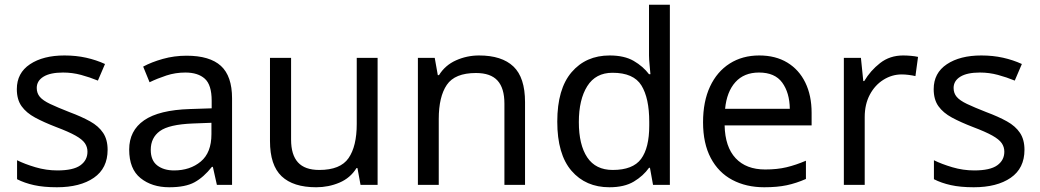

<svg xmlns="http://www.w3.org/2000/svg" viewBox="-20 -780 4387 810"><path d="M434 -148Q434 -70 376 -30Q318 10 220 10Q164 10 123.5 1Q83 -8 52 -24V-104Q84 -88 129.5 -74.5Q175 -61 222 -61Q289 -61 319 -82.5Q349 -104 349 -140Q349 -160 338 -176Q327 -192 298.5 -208Q270 -224 217 -244Q165 -264 128 -284Q91 -304 71 -332Q51 -360 51 -404Q51 -472 106.5 -509Q162 -546 252 -546Q301 -546 343.5 -536.5Q386 -527 423 -510L393 -440Q359 -454 322 -464Q285 -474 246 -474Q192 -474 163.5 -456.5Q135 -439 135 -409Q135 -387 148 -371.5Q161 -356 191.5 -341.5Q222 -327 273 -307Q324 -288 360 -268Q396 -248 415 -219.5Q434 -191 434 -148Z M767 -545Q865 -545 912 -502Q959 -459 959 -365V0H895L878 -76H874Q839 -32 800.5 -11Q762 10 694 10Q621 10 573 -28.5Q525 -67 525 -149Q525 -229 588 -272.5Q651 -316 782 -320L873 -323V-355Q873 -422 844 -448Q815 -474 762 -474Q720 -474 682 -461.5Q644 -449 611 -433L584 -499Q619 -518 667 -531.5Q715 -545 767 -545ZM793 -259Q693 -255 654.5 -227Q616 -199 616 -148Q616 -103 643.5 -82Q671 -61 714 -61Q782 -61 827 -98.5Q872 -136 872 -214V-262Z M1573 -536V0H1501L1488 -71H1484Q1458 -29 1412 -9.5Q1366 10 1314 10Q1217 10 1168 -36.5Q1119 -83 1119 -185V-536H1208V-191Q1208 -127 1237 -95Q1266 -63 1327 -63Q1416 -63 1450.5 -113Q1485 -163 1485 -257V-536Z M2001 -546Q2097 -546 2146 -499.5Q2195 -453 2195 -349V0H2108V-343Q2108 -408 2079 -440Q2050 -472 1988 -472Q1899 -472 1865 -422Q1831 -372 1831 -278V0H1743V-536H1814L1827 -463H1832Q1858 -505 1904 -525.5Q1950 -546 2001 -546Z M2551 10Q2451 10 2391 -59.5Q2331 -129 2331 -267Q2331 -405 2391.5 -475.5Q2452 -546 2552 -546Q2614 -546 2653.5 -523Q2693 -500 2718 -467H2724Q2723 -480 2720.5 -505.5Q2718 -531 2718 -546V-760H2806V0H2735L2722 -72H2718Q2694 -38 2654 -14Q2614 10 2551 10ZM2565 -63Q2650 -63 2684.5 -109.5Q2719 -156 2719 -250V-266Q2719 -366 2686 -419.5Q2653 -473 2564 -473Q2493 -473 2457.5 -416.5Q2422 -360 2422 -265Q2422 -169 2457.5 -116Q2493 -63 2565 -63Z M3183 -546Q3252 -546 3301.5 -516Q3351 -486 3377.5 -431.5Q3404 -377 3404 -304V-251H3037Q3039 -160 3083.5 -112.5Q3128 -65 3208 -65Q3259 -65 3298.5 -74.5Q3338 -84 3380 -102V-25Q3339 -7 3299 1.5Q3259 10 3204 10Q3128 10 3069.5 -21Q3011 -52 2978.5 -113.5Q2946 -175 2946 -264Q2946 -352 2975.5 -415Q3005 -478 3058.5 -512Q3112 -546 3183 -546ZM3182 -474Q3119 -474 3082.5 -433.5Q3046 -393 3039 -321H3312Q3311 -389 3280 -431.5Q3249 -474 3182 -474Z M3790 -546Q3805 -546 3822.5 -544.5Q3840 -543 3853 -540L3842 -459Q3829 -462 3813.5 -464Q3798 -466 3784 -466Q3743 -466 3707 -443.5Q3671 -421 3649.5 -380.5Q3628 -340 3628 -286V0H3540V-536H3612L3622 -438H3626Q3652 -482 3693 -514Q3734 -546 3790 -546Z M4302 -148Q4302 -70 4244 -30Q4186 10 4088 10Q4032 10 3991.5 1Q3951 -8 3920 -24V-104Q3952 -88 3997.5 -74.5Q4043 -61 4090 -61Q4157 -61 4187 -82.5Q4217 -104 4217 -140Q4217 -160 4206 -176Q4195 -192 4166.5 -208Q4138 -224 4085 -244Q4033 -264 3996 -284Q3959 -304 3939 -332Q3919 -360 3919 -404Q3919 -472 3974.5 -509Q4030 -546 4120 -546Q4169 -546 4211.5 -536.5Q4254 -527 4291 -510L4261 -440Q4227 -454 4190 -464Q4153 -474 4114 -474Q4060 -474 4031.5 -456.5Q4003 -439 4003 -409Q4003 -387 4016 -371.5Q4029 -356 4059.5 -341.5Q4090 -327 4141 -307Q4192 -288 4228 -268Q4264 -248 4283 -219.5Q4302 -191 4302 -148Z"/></svg>

Font: Noto Sans Bamum
Style: Regular
Weight: 400
Designer: Monotype Design Team
Foundry: Monotype Imaging Inc.
Version: Version 2.001